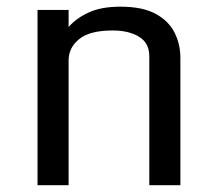

<svg xmlns="http://www.w3.org/2000/svg" viewBox="-20 -547 639 567"><path d="M90.8 -517.6H182.6V-467.3Q205.6 -493.7 242.7 -510.5Q279.8 -527.3 335.9 -527.3Q399.9 -527.3 438.7 -506.6Q477.5 -485.8 495.1 -451.4Q512.7 -417 512.7 -376V0H420.9V-381.3Q420.9 -419.9 390.6 -438.5Q360.4 -457 312.5 -457Q245.1 -457 213.9 -431.6Q182.6 -406.2 182.6 -368.7V0H90.8Z"/></svg>

Font: Monda
Style: Regular
Weight: 400
Designer: Vernon Adams
Foundry: Vernon Adams
Version: Version 2.100; ttfautohint (v1.8.3)